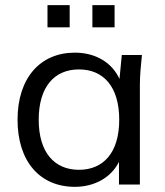

<svg xmlns="http://www.w3.org/2000/svg" viewBox="-20 -715 640 744"><path d="M270 9C346 9 411 -27 441 -88V0H522V-386C522 -423 526 -463 530 -502H452L443 -409C414 -473 350 -511 270 -511C136 -511 48 -413 48 -251C48 -89 135 9 270 9ZM286 -57C191 -57 130 -124 130 -251C130 -379 191 -446 286 -446C381 -446 442 -379 442 -251C442 -124 381 -57 286 -57ZM338 -609H424V-695H338ZM164 -609H250V-695H164Z"/></svg>

Font: Poppy and Pepper
Style: Regular
Weight: 400
Designer: Thy Ha
Foundry: Thy Ha
Version: Version 0.001;Glyphs 3.2 (3227)